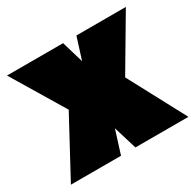

<svg xmlns="http://www.w3.org/2000/svg" viewBox="-128 -622 766 750"><g transform="rotate(-30 255.0 -247.0)"><path d="M383 -257 520 0H281L249 -105L216 0H-10L129 -258L-13 -494H240L269 -396L300 -494H523Z"/></g></svg>

Font: Blinker Black
Style: Regular
Weight: 900
Designer: Juergen Huber
Foundry: supertype
Version: Version 1.017;hotconv 1.0.117;makeotfexe 2.5.65602